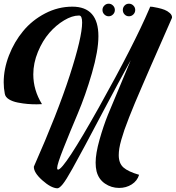

<svg xmlns="http://www.w3.org/2000/svg" viewBox="-20 -825 950 1038"><path d="M371 -789Q512 -789 512 -629Q512 -550 477 -429.5Q442 -309 400 -210Q358 -111 323.5 -24Q289 63 289 83Q289 92 294 92Q326 92 515 -245Q705 -585 787 -777Q790 -784 792 -789Q797 -789 805 -788Q813 -787 833.5 -782.5Q854 -778 869.5 -772Q885 -766 898 -754.5Q911 -743 910 -729Q884 -669 849.5 -591Q815 -513 795 -467Q775 -421 749.5 -362Q724 -303 709.5 -268.5Q695 -234 678.5 -192Q662 -150 653 -124Q644 -98 636 -70Q628 -42 625 -22.5Q622 -3 622 14Q622 58 647.5 80.5Q673 103 732 120Q722 153 692 172Q662 191 624 191Q582 191 547.5 167.5Q513 144 502 101Q497 80 497 54Q497 5 518 -69.5Q539 -144 563.5 -204.5Q588 -265 628.5 -360Q669 -455 687 -500Q620 -378 548.5 -243Q477 -108 441.5 -41.5Q406 25 371.5 87Q337 149 319 171Q301 193 290 193Q289 193 289 193Q255 191 208.5 149.5Q162 108 163 76Q291 -213 357.5 -418.5Q424 -624 424 -703Q424 -741 408 -741Q407 -741 406 -741Q370 -741 326.5 -715Q283 -689 246.5 -647Q210 -605 185 -544.5Q160 -484 160 -423Q160 -338 207 -262Q195 -261 178 -261Q153 -261 129 -263Q105 -265 76.5 -270.5Q48 -276 28.5 -288Q9 -300 6 -318Q0 -348 0 -380Q0 -452 28.5 -525.5Q57 -599 105.5 -657.5Q154 -716 224 -752.5Q294 -789 371 -789ZM653.5 -795Q663 -805 677 -805Q691 -805 701 -795Q711 -785 711 -771Q711 -757 701 -747Q691 -737 677 -737Q663 -737 653.5 -747Q644 -757 644 -771Q644 -785 653.5 -795ZM544 -795Q554 -805 567.5 -805Q581 -805 591 -795Q601 -785 601 -771Q601 -757 591 -747Q581 -737 567.5 -737Q554 -737 544 -747Q534 -757 534 -771Q534 -785 544 -795Z"/></svg>

Font: Vervelle
Style: Script
Weight: 400
Monospace: yes
Designer: Nur Solikh
Foundry: Astageni Type
Version: Version 1.0